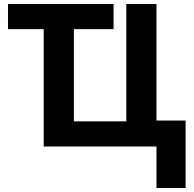

<svg xmlns="http://www.w3.org/2000/svg" viewBox="-20 -734 970 962"><path d="M764 208V0H199V-588H20V-714H549V-588H350V-126H613V-714H764V-130H910V208Z"/></svg>

Font: Noto IKEA Simplified Chinese
Style: Bold
Weight: 700
Designer: Monotype Design Team
Foundry: Monotype Imaging Inc.
Version: Version 1.100